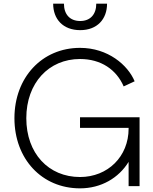

<svg xmlns="http://www.w3.org/2000/svg" viewBox="-20 -1019 836 1051"><path d="M418 12C534 12 630 -45 684 -133V0H744V-377H418V-319H684V-315C684 -162 570 -50 418 -50C246 -50 124 -179 124 -372C124 -565 247 -696 418 -696C533 -696 617 -638 657 -546L717 -574C680 -663 571 -757 418 -757C210 -757 59 -595 59 -372C59 -149 209 12 418 12ZM271 -999C271 -914 325 -854 419 -854C512 -854 566 -914 566 -999H507C507 -941 475 -904 419 -904C362 -904 330 -941 330 -999Z"/></svg>

Font: Mluvka Light
Style: Regular
Weight: 300
Designer: Modified by Jiří Krblich, Original typeface by Gumpita Rahayu
Foundry: Gumpita Rahayu & Jiří Krblich
Version: Version 2.000;Glyphs 3.1.1 (3134)